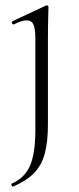

<svg xmlns="http://www.w3.org/2000/svg" viewBox="-20 -415 295 717"><path d="M159 -271V48Q159 116 147 159.5Q135 203 106.5 232Q78 261 28 282Q26 283 23.5 277.5Q21 272 23 271Q72 250 92 204Q112 158 112 71V-270Q112 -307 105 -323Q98 -339 80 -339Q61 -339 32 -324H31Q26 -324 24.5 -329Q23 -334 27 -336L151 -394L154 -395Q161 -395 161 -388Q161 -382 160 -348.5Q159 -315 159 -271Z"/></svg>

Font: Cormorant Garamond Light
Style: Regular
Weight: 300
Designer: Christian Thalmann (Catharsis Fonts)
Version: Version 3.000